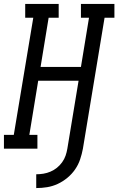

<svg xmlns="http://www.w3.org/2000/svg" viewBox="-46 -755 601 975"><path d="M138 200V130Q156 130 174.5 127Q193 124 210.5 116.5Q228 109 243 97Q258 85 269.5 69Q281 53 287 35.5Q293 18 296 0L353 -345H148L103 -70H144V0H-26V-70H24L123 -665H82V-735H252V-665H201L160 -415H365L406 -665H365V-735H535V-665H485L375 0Q370 27 361 54Q352 81 335.5 105Q319 129 296 148Q273 167 247 179Q221 191 193.5 195.5Q166 200 138 200Z"/></svg>

Font: Iosevka Slab Oblique
Style: Regular
Weight: 400
Italic angle: -9°
Monospace: yes
Designer: Belleve Invis
Foundry: Belleve Invis
Version: Version 11.1.1; ttfautohint (v1.8.3)